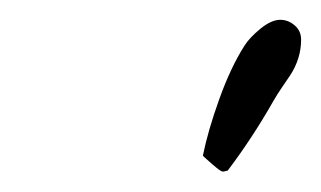

<svg xmlns="http://www.w3.org/2000/svg" viewBox="-20 -750 316 189"><path d="M276.4 -710.9Q276.4 -692.4 265.6 -675.8Q261.7 -669.9 257.3 -663.6Q252.9 -657.2 249 -650.4Q228.5 -614.3 204.1 -582Q203.1 -582 201.7 -581.5Q200.2 -581.1 199.2 -581.1Q197.3 -581.1 189.5 -587.9Q181.6 -594.7 179.7 -596.7Q184.6 -621.1 195.8 -652.3Q207 -683.6 220.7 -705.1Q225.6 -712.9 236.3 -721.7Q247.1 -730.5 255.9 -730.5Q263.7 -730.5 270 -725.1Q276.4 -719.7 276.4 -710.9Z"/></svg>

Font: Calligraffitti
Style: Regular
Weight: 400
Designer: Dathan Boardman
Foundry: Open Window
Version: Version 1.002